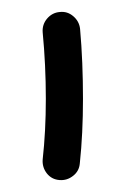

<svg xmlns="http://www.w3.org/2000/svg" viewBox="-20 -716 207 323"><path d="M80.1 -413.1Q66.9 -414.1 58.8 -424.3Q50.8 -434.6 51.8 -447.8Q57.1 -495.1 57.1 -549.8Q57.1 -606.4 51.8 -661.6Q50.8 -674.8 59.3 -684.8Q67.9 -694.8 80.6 -695.8Q93.3 -697.3 103.3 -688.7Q113.3 -680.2 114.7 -667.5Q117.2 -639.6 118.4 -609.9Q119.6 -580.1 119.6 -549.8Q119.6 -491.2 114.3 -441.4Q113.3 -428.2 103 -420.2Q92.8 -412.1 80.1 -413.1Z"/></svg>

Font: Mikhak-DS1-FD Bold
Style: Bold
Weight: 700
Designer: Amin Abedi
Version: Version 3.2